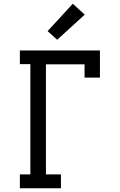

<svg xmlns="http://www.w3.org/2000/svg" viewBox="-20 -1004 640 1024"><path d="M86 0V-74H142V-662H86V-735H513V-590H431V-661H225V-74H305V0ZM285 -792 234 -838 368 -984 432 -926Z"/></svg>

Font: Iosevka Curly Slab Extended
Style: Regular
Weight: 400
Width: 7
Monospace: yes
Designer: Belleve Invis
Foundry: Belleve Invis
Version: Version 11.1.0; ttfautohint (v1.8.3)